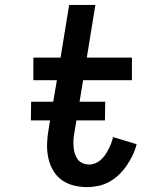

<svg xmlns="http://www.w3.org/2000/svg" viewBox="-20 -755 640 783"><path d="M335 8Q306 8 279 1Q252 -6 230.5 -22Q209 -38 195.5 -62Q182 -86 176.5 -113.5Q171 -141 172 -169.5Q173 -198 178 -227L212 -428H116V-520H227L262 -735H369L334 -520H518V-428H319L283 -212Q280 -198 279.5 -184Q279 -170 280 -156Q281 -142 285 -129Q289 -116 296.5 -105.5Q304 -95 317 -89.5Q330 -84 344 -84Q356 -84 368.5 -89Q381 -94 391 -103Q401 -112 409 -123.5Q417 -135 423 -147Q429 -159 433.5 -171Q438 -183 441 -196L537 -167Q532 -145 521.5 -123Q511 -101 497.5 -81Q484 -61 466 -43.5Q448 -26 426.5 -14Q405 -2 381.5 3Q358 8 335 8ZM106 -264 107 -340H409L408 -264Z"/></svg>

Font: Iosevka Semibold Extended
Style: Italic
Weight: 600
Width: 7
Italic angle: -9°
Monospace: yes
Designer: Belleve Invis
Foundry: Belleve Invis
Version: Version 32.5.0; ttfautohint (v1.8.4)